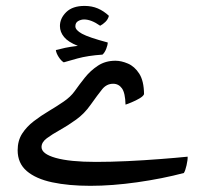

<svg xmlns="http://www.w3.org/2000/svg" viewBox="-20 -615 687 643"><path d="M282.7 7.3Q210 7.3 155 -4.4Q100.1 -16.1 69.6 -42.2Q39.1 -68.4 39.1 -111.8Q39.1 -144 54.2 -167.5Q69.3 -190.9 93.3 -209.2Q117.2 -227.5 143.6 -243.2Q169.9 -258.8 193.1 -274.7Q216.3 -290.5 230 -309.6Q245.1 -331.1 263.9 -354.7Q282.7 -378.4 307.9 -395Q333 -411.6 366.7 -411.6Q386.2 -411.6 408.4 -402.1Q430.7 -392.6 446.3 -368.4Q461.9 -344.2 462.4 -299.8Q460 -293 447.5 -285.6Q435.1 -278.3 421.1 -272.5Q407.2 -266.6 400.4 -264.6Q399.4 -303.7 388.4 -319.1Q377.4 -334.5 358.9 -334.5Q336.9 -334.5 322 -315.9Q307.1 -297.4 283.2 -263.7Q262.7 -234.4 234.9 -214.4Q207 -194.3 180.7 -179.7Q154.3 -165 136.7 -151.9Q119.1 -138.7 119.1 -122.6Q119.1 -99.6 166.5 -86.2Q213.9 -72.8 301.3 -72.8Q349.1 -72.8 406 -75.4Q462.9 -78.1 516.4 -82.3Q569.8 -86.4 608.4 -90.3Q608.9 -79.6 604.7 -61.3Q600.6 -43 595.7 -35.6Q523.9 -16.6 439.7 -4.6Q355.5 7.3 282.7 7.3ZM193.4 -406.2Q184.6 -411.6 176.5 -424.1Q168.5 -436.5 167 -447.3Q181.2 -451.2 198.2 -454.8Q215.3 -458.5 240.7 -461.4Q208.5 -474.1 194.6 -491Q180.7 -507.8 180.7 -527.8Q180.7 -553.7 201.9 -574.5Q223.1 -595.2 263.2 -595.2Q287.6 -595.2 307.6 -586.7Q327.6 -578.1 344.7 -562Q341.8 -550.3 333 -541.7Q324.2 -533.2 315.4 -528.8Q285.6 -549.8 261.7 -549.8Q251 -549.8 241.7 -544.4Q232.4 -539.1 232.4 -526.9Q232.4 -514.2 254.6 -502Q276.9 -489.7 340.8 -472.7Q340.8 -464.4 335.7 -451.4Q330.6 -438.5 323.2 -432.1Q273.9 -428.7 239.3 -419.2Q204.6 -409.7 193.4 -406.2Z"/></svg>

Font: Harmattan SemiBold
Style: Regular
Weight: 600
Designer: George W. Nuss III and SIL International
Foundry: SIL International
Version: Version 4.000